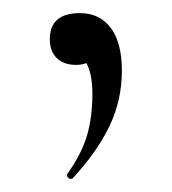

<svg xmlns="http://www.w3.org/2000/svg" viewBox="-20 -91 262 293"><path d="M166 17Q166 62 147 101.5Q128 141 91 181Q90 182 88 182Q85 182 83 179Q81 176 83 174Q105 143 113 115Q121 87 121 52Q121 25 113.5 8.5Q106 -8 93 -20L131 -27Q132 -10 122 -1Q112 8 96 8Q77 8 66.5 -2.5Q56 -13 56 -31Q56 -71 102 -71Q132 -71 149 -48.5Q166 -26 166 17Z"/></svg>

Font: Cormorant SC
Style: Regular
Weight: 400
Designer: Christian Thalmann (Catharsis Fonts)
Foundry: Catharsis Fonts
Version: Version 4.000